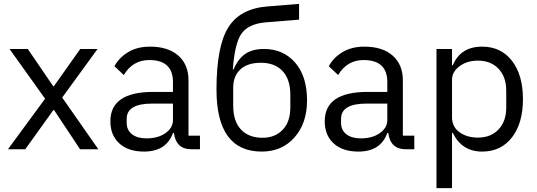

<svg xmlns="http://www.w3.org/2000/svg" viewBox="-20 -768 2761 988"><path d="M21 0 212 -260 29 -516H123L254 -324H257L393 -516H482L300 -266L486 0H392L258 -202H255L110 0Z M1009 0H964Q886 0 875 -84H870Q836 12 721 12Q640 12 594 -30Q548 -72 548 -144Q548 -295 768 -295H870V-346Q870 -459 748 -459Q663 -459 617 -382L569 -427Q592 -471 639 -499.5Q686 -528 752 -528Q845 -528 897.5 -482Q950 -436 950 -354V-70H1009ZM734 -56Q793 -56 831.5 -83Q870 -110 870 -150V-235H764Q632 -235 632 -157V-136Q632 -98 659.5 -77Q687 -56 734 -56Z M1327 12Q1094 12 1094 -307Q1094 -529 1154.5 -626.5Q1215 -724 1357 -735L1519 -748V-667L1347 -653Q1258 -645 1223 -595.5Q1188 -546 1178 -411H1182Q1205 -465 1242 -490.5Q1279 -516 1338 -516Q1438 -516 1499 -445.5Q1560 -375 1560 -251Q1560 -134 1495.5 -61Q1431 12 1327 12ZM1331 -59Q1395 -59 1434.5 -100Q1474 -141 1474 -216V-279Q1474 -360 1434 -402.5Q1394 -445 1323 -445Q1253 -445 1216.5 -410.5Q1180 -376 1180 -317V-225Q1180 -144 1220 -101.5Q1260 -59 1331 -59Z M2112 0H2067Q1989 0 1978 -84H1973Q1939 12 1824 12Q1743 12 1697 -30Q1651 -72 1651 -144Q1651 -295 1871 -295H1973V-346Q1973 -459 1851 -459Q1766 -459 1720 -382L1672 -427Q1695 -471 1742 -499.5Q1789 -528 1855 -528Q1948 -528 2000.5 -482Q2053 -436 2053 -354V-70H2112ZM1837 -56Q1896 -56 1934.5 -83Q1973 -110 1973 -150V-235H1867Q1735 -235 1735 -157V-136Q1735 -98 1762.5 -77Q1790 -56 1837 -56Z M2226 200V-516H2306V-432H2310Q2350 -528 2461 -528Q2558 -528 2614.5 -455Q2671 -382 2671 -258Q2671 -134 2614.5 -61Q2558 12 2461 12Q2357 12 2310 -84H2306V200ZM2439 -60Q2506 -60 2545.5 -102Q2585 -144 2585 -214V-302Q2585 -372 2545.5 -414Q2506 -456 2439 -456Q2384 -456 2345 -427.5Q2306 -399 2306 -357V-165Q2306 -116 2344 -88Q2382 -60 2439 -60Z"/></svg>

Font: Aneliza
Style: Regular
Weight: 400
Designer: Mike Abbink, Paul van der Laan, Pieter van Rosmalen
Foundry: Bold Monday
Version: Version 3.0